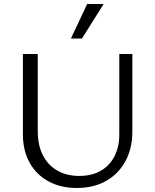

<svg xmlns="http://www.w3.org/2000/svg" viewBox="-20 -927 770 956"><path d="M362 9Q282 9 221.5 -24Q161 -57 127.5 -117Q94 -177 94 -259V-658H168V-274Q168 -205 193 -155Q218 -105 265 -78Q312 -51 375 -51Q437 -51 481.5 -76.5Q526 -102 550 -149Q574 -196 574 -257V-658H639V-273Q639 -188 604.5 -124.5Q570 -61 508 -26Q446 9 362 9ZM333 -735 414 -907H496L388 -735Z"/></svg>

Font: Ysabeau Office
Style: Regular
Weight: 400
Designer: Christian Thalmann (Catharsis Fonts)
Version: Version 2.001;gftools[0.9.30]; featfreeze: tnum,lnum,ss02